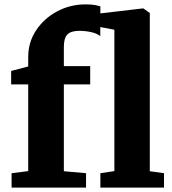

<svg xmlns="http://www.w3.org/2000/svg" viewBox="-20 -858 788 878"><path d="M109 -75.5V-472H31V-533.5L109 -554V-597Q109 -665 145.2 -719.5Q181.5 -774 241.2 -806Q301 -838 372 -838Q400.5 -838 416.8 -834.5Q433 -831 439 -829L438.5 -693Q423.5 -705 397.2 -711Q371 -717 343 -717Q304 -717 288 -700.2Q272 -683.5 272 -643.5V-555.5H392.5V-472H272V-75L373.5 -66V0H33V-66ZM503 -75.5V-722L432.5 -735.5V-796L633 -819.5H635.5L665 -798.5V-75L730 -66V0H439V-66Z"/></svg>

Font: Merriweather Black
Style: Regular
Weight: 900
Designer: Eben Sorkin
Foundry: Eben Sorkin
Version: Version 2.200;gftools[0.9.31]